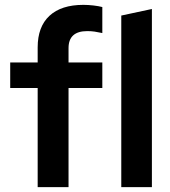

<svg xmlns="http://www.w3.org/2000/svg" viewBox="-20 -770 701 790"><path d="M22 0ZM22 -513H135V-575Q135 -660 183.5 -705Q232 -750 323 -750Q343 -750 364.5 -747.5Q386 -745 401 -741V-634Q383 -638 369 -640Q355 -642 339 -642Q262 -642 262 -572V-513H401V-408H262V0H135V-408H22ZM605 -733V0H479V-706Z"/></svg>

Font: Rosa Sans SemiBold
Style: Regular
Weight: 600
Designer: Pentagram / MCKL
Foundry: Pentagram / MCKL
Version: Version 1.005;September 16, 2019;FontCreator 11.5.0.2425 64-